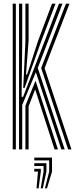

<svg xmlns="http://www.w3.org/2000/svg" viewBox="-20 -820 422 1054"><path d="M84.5 0V-800H102V-584.8L98.5 -288.2H106.8L216 -571L303.8 -800H323L187.2 -447L335.2 0H316.8L176.8 -423.8L102 -243.8V0ZM119.5 0V-240L175 -376.8L298 0H279.5L173 -329.2L137 -236.2V0ZM49.8 0V-800H67V0ZM353.8 0 206 -446.5 342 -800H361.5L224.8 -445.5L372.2 0ZM107.5 -336.8 119.5 -591.5V-800H137V-597.5L122.8 -411H128.8L188.8 -595.2L265.5 -800H284.8L202.8 -584L114.8 -336.8ZM226.5 213.8 250 122V60.5H168.2V45H265.5V122L238 213.8ZM180.5 213.8 188.5 122H168.2V106.5H204V122L192 213.8ZM203.5 213.8 219.2 122V91.2H168.2V75.8H234.8V122L215 213.8Z"/></svg>

Font: Big Shoulders Inline Display Thin SemiBold
Style: Regular
Weight: 600
Version: Version 2.002